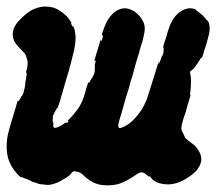

<svg xmlns="http://www.w3.org/2000/svg" viewBox="-60 -514 650 577"><path d="M68 -494Q83 -495 97 -492Q113 -488 128 -476Q144 -464 151 -451Q153 -449 154 -447Q156 -444 154 -445Q153 -446 153 -445Q154 -444 154 -442Q157 -434 160 -434Q161 -434 161 -433Q161 -432 163 -428Q166 -420 167 -405Q168 -383 160 -352Q153 -324 151 -317Q149 -312 149 -309Q148 -305 143 -289Q141 -282 138.5 -274Q136 -266 133 -254.5Q130 -243 127.5 -235.5Q125 -228 122.5 -218.5Q120 -209 117 -201Q114 -190 111 -188Q109 -186 107 -182Q105 -178 104 -176Q101 -171 99 -165Q99 -163 98.5 -155Q98 -147 99 -146Q99 -146 100 -146Q101 -146 100.5 -144.5Q100 -143 100 -138Q100 -133 101.5 -131Q103 -129 107 -130Q119 -132 133 -143Q137 -146 138.5 -145.5Q140 -145 141 -145Q144 -146 145 -148Q146 -150 145 -150.5Q144 -151 143 -151Q143 -151 144 -152Q145 -153 146.5 -154.5Q148 -156 150 -158Q163 -171 175 -188Q188 -207 196 -236Q197 -242 200 -250.5Q203 -259 204 -263Q204 -265 204.5 -265.5Q205 -266 206 -266Q207 -265 208.5 -266.5Q210 -268 210.5 -270.5Q211 -273 212 -273Q213 -272 215 -278Q215 -278 215 -278.5Q215 -279 216 -279Q217 -280 217 -280Q218 -282 218.5 -283Q219 -284 219.5 -285Q220 -286 221 -288Q225 -294 225 -306Q225 -307 225 -309V-311V-313V-320Q228 -329 227 -332Q226 -333 225 -332L223 -330L226 -340Q229 -349 230 -354Q232 -360 236 -373Q242 -394 242 -394L243 -392Q243 -391 243 -391Q243 -391 244 -391Q247 -392 249 -403Q250 -408 247 -408Q246 -408 246 -409Q246 -412 254 -433Q262 -456 278 -472Q289 -483 302 -487Q308 -489 313 -489Q329 -490 346 -478Q359 -469 367 -455Q378 -438 374 -417Q373 -409 368 -390Q366 -384 363 -374Q360 -362 357 -352Q356 -350 354 -343Q351 -333 346 -316Q343 -304 341 -297Q339 -290 338 -286Q333 -273 327 -248Q325 -241 319 -223Q313 -201 308 -184Q306 -177 305.5 -175Q305 -173 303.5 -168.5Q302 -164 299 -154Q294 -137 296 -133Q297 -129 300 -129Q304 -129 314 -134Q322 -138 330 -144Q349 -159 366 -185Q373 -196 381 -215Q384 -224 391 -246Q393 -253 397 -265.5Q401 -278 403 -284.5Q405 -291 407.5 -299Q410 -307 414 -320L418 -332Q418 -329 417 -325.5Q416 -322 416 -322L418 -323Q420 -326 425 -341L427 -347V-346L429 -348Q430 -351 431 -355Q432 -359 431 -360Q431 -360 431.5 -362.5Q432 -365 432 -366Q432 -371 430 -372Q430 -372 434 -386Q437 -395 439 -401Q445 -423 449 -433Q463 -472 493 -485Q504 -490 516 -489Q528 -487 528 -485Q528 -484 539 -476Q549 -469 557 -459Q561 -453 562 -453Q565 -453 568 -444Q570 -436 570 -429Q570 -418 567 -407Q566 -403 564.5 -397.5Q563 -392 561 -384.5Q559 -377 558 -374.5Q557 -372 555 -366Q553 -358 551 -352Q549 -346 548 -343Q547 -340 546 -340.5Q545 -341 543.5 -339Q542 -337 541 -335.5Q540 -334 540 -333.5Q540 -333 536 -327Q532 -321 529.5 -318Q527 -315 526 -313Q523 -308 516 -303Q511 -300 511 -297Q511 -296 512.5 -288.5Q514 -281 514 -273Q514 -251 512 -238Q511 -234 511 -232Q511 -230 512 -229.5Q513 -229 512.5 -228Q512 -227 512 -225Q511 -222 504 -199Q500 -184 498 -177Q496 -170 493 -163Q485 -138 485 -128Q485 -122 489 -116Q492 -111 495 -103Q497 -98 505 -92Q519 -82 525 -77Q533 -68 537 -61Q545 -49 545 -35Q545 -30 543.5 -25Q542 -20 540 -16Q535 -6 529 0Q520 10 501 22Q490 29 480 33Q470 37 458 39Q441 42 421 37Q408 34 399 26Q396 24 396 24Q396 24 396 22.5Q396 21 394 20Q389 14 387 16Q387 17 386 16Q377 8 373 6Q366 2 357 6Q353 8 337 19Q321 29 309 34Q301 38 292 40Q280 43 265 43Q252 43 246 42Q232 40 220 34Q203 25 191 13Q181 3 172 2Q169 2 167 1Q159 -1 154 7Q150 13 139 20Q120 32 109 36Q88 44 76 41Q71 40 68 40Q58 40 50 36Q45 34 44 34Q40 34 35 31Q31 28 20 24Q13 22 10 20Q4 18 3 18.5Q2 19 -7 10Q-28 -12 -36 -40Q-42 -63 -39 -93Q-37 -110 -30 -134Q-21 -165 -17 -177Q-15 -183 -11 -197Q-7 -211 -7 -211Q-7 -211 -6 -210.5Q-5 -210 -3.5 -211Q-2 -212 -1 -215Q-1 -216 0 -217Q1 -217 2 -219.5Q3 -222 3 -223Q3 -224 4 -224Q5 -224 6 -226L7 -227L8 -229Q9 -231 9 -232Q11 -233 12 -242Q13 -247 14 -249Q15 -252 16 -263Q16 -268 17 -271Q18 -274 18.5 -280Q19 -286 20 -289Q21 -296 19 -296H18L19 -300Q23 -313 23 -321Q23 -327 23 -329Q18 -348 16 -351Q15 -353 9 -359Q-10 -378 -16 -388Q-24 -404 -21 -419Q-18 -439 7 -462Q24 -478 38 -485Q53 -492 68 -494Z"/></svg>

Font: TT2020 Style B
Style: Italic
Weight: 400
Italic angle: -15°
Version: Version 0.2.000